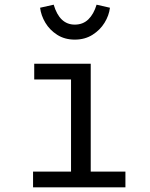

<svg xmlns="http://www.w3.org/2000/svg" viewBox="-20 -799 640 819"><path d="M367 -67H515V0H121V-67H283V-460H126V-527H367ZM151 -766 209 -779Q234 -694 299 -694Q334 -694 357 -716.5Q380 -739 392 -779L449 -766Q445 -733 426 -702Q407 -671 374.5 -650.5Q342 -630 299 -630Q256 -630 224 -650.5Q192 -671 173.5 -702Q155 -733 151 -766Z"/></svg>

Font: Fira Mono
Style: Regular
Weight: 400
Designer: Carrois Corporate & Edenspiekermann AG
Foundry: Carrois Corporate GbR & Edenspiekermann AG
Version: Version 3.206